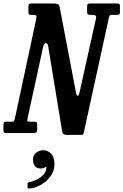

<svg xmlns="http://www.w3.org/2000/svg" viewBox="-73 -770 714 1111"><path d="M114.5 -684H110.5Q99.5 -684 95.5 -686.5Q91.5 -689 91.5 -699.5V-733Q91.5 -744 95.2 -747Q99 -750 109 -750H234.5Q252 -750 260.5 -747Q269 -744 271.5 -733L366 -238Q370 -215.5 377 -215.5Q383 -215.5 388.5 -241L483 -666Q486.5 -684 463.5 -684H450.5Q437 -684 434 -688Q431 -692 431 -706V-732Q431 -744 435.2 -747Q439.5 -750 450.5 -750H604.5Q615.5 -750 618.2 -746.5Q621 -743 621 -731.5V-702.5Q621 -690.5 617.8 -687.2Q614.5 -684 603 -684H578Q564.5 -684 562 -681Q559.5 -678 557 -667L411.5 -1Q410 5.5 407.5 8Q405 10.5 396.5 10.5H311.5Q290 10.5 287 -7.5L206 -501Q204.5 -511 200.2 -516Q196 -521 192.5 -521Q181.5 -521 176 -496L86 -83.5Q83 -69.5 86.8 -67.8Q90.5 -66 106 -66H123Q132.5 -66 137.2 -63.5Q142 -61 142 -51V-21Q142 -6 136 -3Q130 0 116.5 0H-34.5Q-45.5 0 -49.2 -2.8Q-53 -5.5 -53 -16V-47Q-53 -58.5 -50 -62.2Q-47 -66 -35.5 -66H-6Q7 -66 8.8 -69.2Q10.5 -72.5 13 -83.5L136.5 -660Q140 -675 136.5 -679.5Q133 -684 114.5 -684ZM118 153Q118 130 135.5 114.8Q153 99.5 178.5 99.5Q204 99.5 223 119.5Q242 139.5 242 181.5Q242 218.5 220.2 249.2Q198.5 280 164.8 299Q131 318 96 321Q91 321.5 88.8 320.8Q86.5 320 86.5 314V293Q86.5 287.5 89.2 286Q92 284.5 96.5 284Q115.5 281.5 138.5 270Q161.5 258.5 178.2 240.8Q195 223 195 201Q196 192.5 186 199Q176 205 162 205Q140 205 129 190.2Q118 175.5 118 153Z"/></svg>

Font: Besley* Condensed Medium
Style: Italic
Weight: 500
Width: 3
Italic angle: -13°
Designer: Owen Earl
Foundry: indestructible type*
Version: Version 3.000; ttfautohint (v1.8.3)